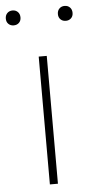

<svg xmlns="http://www.w3.org/2000/svg" viewBox="-86 -776 389 808"><g transform="rotate(-5 109.0 -371.5)"><path d="M91.5 0V-540H125.5V0ZM218.5 -680Q205 -680 196.2 -688.5Q187.5 -697 187.5 -711Q187.5 -725.5 196.2 -734.2Q205 -743 218.5 -743Q232 -743 240.8 -734.2Q249.5 -725.5 249.5 -711Q249.5 -697 240.8 -688.5Q232 -680 218.5 -680ZM-1.5 -680Q-15 -680 -23.8 -688.5Q-32.5 -697 -32.5 -711Q-32.5 -725.5 -23.8 -734.2Q-15 -743 -1.5 -743Q12 -743 20.8 -734.2Q29.5 -725.5 29.5 -711Q29.5 -697 20.8 -688.5Q12 -680 -1.5 -680Z"/></g></svg>

Font: Encode Sans SmExp Th
Style: Regular
Weight: 100
Width: 6
Designer: Multiple Designers
Foundry: Impallari Type
Version: Version 3.002; ttfautohint (v1.8.3) -l 8 -r 50 -G 200 -x 14 